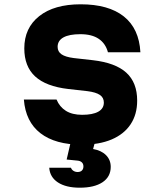

<svg xmlns="http://www.w3.org/2000/svg" viewBox="-20 -654 740 893"><path d="M243 -191Q257 -157 286.5 -138.5Q316 -120 362 -120Q411 -120 437 -134.5Q463 -149 463 -177Q463 -200 444.5 -212.5Q426 -225 387 -230L298 -240Q194 -252 143.5 -298.5Q93 -345 93 -429Q93 -524 162.5 -579Q232 -634 355 -634Q485 -634 556 -577.5Q627 -521 633 -411H482Q471 -452 439 -473.5Q407 -495 354 -495Q302 -495 275 -480Q248 -465 248 -436Q248 -414 266 -401.5Q284 -389 323 -384L412 -374Q517 -362 567.5 -316Q618 -270 618 -186Q618 -122 587.5 -76Q557 -30 499.5 -5.5Q442 19 361 19Q237 19 168 -34.5Q99 -88 91 -191ZM315 -20H429L413 39Q452 46 473.5 68Q495 90 495 122Q495 168 457 193.5Q419 219 351 219Q287 219 249.5 194.5Q212 170 209 126H310Q313 135 321.5 140.5Q330 146 341 146Q354 146 361 139Q368 132 368 120Q368 108 360.5 101Q353 94 340 93L290 88Z"/></svg>

Font: Martian Mono
Style: Bold
Weight: 700
Designer: Roman Shamin
Foundry: Evil Martians
Version: Version 1.000